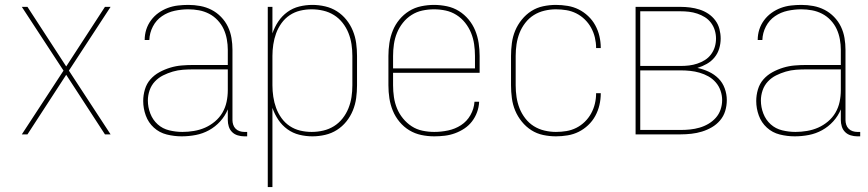

<svg xmlns="http://www.w3.org/2000/svg" viewBox="-20 -548 3540 783"><path d="M69 0 239 -260 69 -520H92L250 -277L408 -520H431L261 -260L431 0H408L250 -243L92 0Z M721 8Q690 8 660 0.5Q630 -7 607.5 -27.5Q585 -48 574.5 -77Q564 -106 564 -136Q564 -160 571 -183.5Q578 -207 593.5 -224.5Q609 -242 630 -253.5Q651 -265 674 -272Q697 -279 720.5 -281Q744 -283 768 -283H909V-345Q909 -366 905 -388Q901 -410 892 -429.5Q883 -449 867.5 -465.5Q852 -482 832.5 -492Q813 -502 791.5 -506Q770 -510 748 -510Q720 -510 692 -504Q664 -498 640.5 -482Q617 -466 603.5 -440Q590 -414 589 -385H570Q570 -407 576.5 -427.5Q583 -448 596 -465.5Q609 -483 626.5 -495.5Q644 -508 664 -515.5Q684 -523 705.5 -525.5Q727 -528 748 -528Q773 -528 797 -523.5Q821 -519 842.5 -508Q864 -497 881.5 -479Q899 -461 909.5 -439Q920 -417 924 -393Q928 -369 928 -345V-58Q928 -49 931 -39.5Q934 -30 941 -23Q948 -16 957.5 -13Q967 -10 976 -10H988V8H976Q963 8 949.5 4Q936 0 926.5 -9.5Q917 -19 913 -32Q909 -45 909 -58V-102Q898 -75 878 -53Q858 -31 832.5 -17Q807 -3 778.5 2.5Q750 8 721 8ZM724 -10Q747 -10 771 -14Q795 -18 816.5 -27.5Q838 -37 856.5 -52.5Q875 -68 887 -88.5Q899 -109 904 -132.5Q909 -156 909 -180V-265H768Q747 -265 726 -263.5Q705 -262 684.5 -256Q664 -250 645 -240.5Q626 -231 611.5 -215.5Q597 -200 590 -179.5Q583 -159 583 -138Q583 -111 593 -85Q603 -59 623 -41Q643 -23 670 -16.5Q697 -10 724 -10Z M1072 215V-520H1091V-412Q1100 -438 1115 -460.5Q1130 -483 1152 -499Q1174 -515 1200.5 -521.5Q1227 -528 1254 -528Q1280 -528 1306 -522Q1332 -516 1354 -502Q1376 -488 1392.5 -467.5Q1409 -447 1419 -422.5Q1429 -398 1432.5 -372Q1436 -346 1436 -320V-200Q1436 -174 1432.5 -148Q1429 -122 1419 -97.5Q1409 -73 1392.5 -52.5Q1376 -32 1354 -18Q1332 -4 1306 2Q1280 8 1254 8Q1227 8 1200.5 1.5Q1174 -5 1152 -21Q1130 -37 1115 -59.5Q1100 -82 1091 -108V215ZM1251 -10Q1275 -10 1298.5 -15.5Q1322 -21 1342 -33.5Q1362 -46 1377 -65Q1392 -84 1401 -106.5Q1410 -129 1413.5 -152.5Q1417 -176 1417 -200V-320Q1417 -344 1413.5 -367.5Q1410 -391 1401 -413.5Q1392 -436 1377 -455Q1362 -474 1342 -486.5Q1322 -499 1298.5 -504.5Q1275 -510 1251 -510Q1227 -510 1204 -504.5Q1181 -499 1161.5 -486Q1142 -473 1128 -453.5Q1114 -434 1106 -412Q1098 -390 1094.5 -366.5Q1091 -343 1091 -320V-200Q1091 -177 1094.5 -153.5Q1098 -130 1106 -108Q1114 -86 1128 -66.5Q1142 -47 1161.5 -34Q1181 -21 1204 -15.5Q1227 -10 1251 -10Z M1751 8Q1724 8 1698 2.5Q1672 -3 1649.5 -16.5Q1627 -30 1609.5 -51Q1592 -72 1582 -96.5Q1572 -121 1568 -147Q1564 -173 1564 -200V-320Q1564 -346 1568 -372.5Q1572 -399 1582 -423.5Q1592 -448 1609 -468.5Q1626 -489 1648.5 -503Q1671 -517 1697.5 -522.5Q1724 -528 1750 -528Q1776 -528 1802.5 -522.5Q1829 -517 1851.5 -503Q1874 -489 1891 -468.5Q1908 -448 1918 -423.5Q1928 -399 1932 -372.5Q1936 -346 1936 -320V-251H1583V-200Q1583 -176 1586.5 -152Q1590 -128 1599 -106Q1608 -84 1623.5 -65Q1639 -46 1659 -33Q1679 -20 1703 -15Q1727 -10 1751 -10Q1779 -10 1807.5 -16Q1836 -22 1860 -37.5Q1884 -53 1898.5 -78.5Q1913 -104 1915 -133H1934Q1933 -111 1925.5 -90.5Q1918 -70 1905 -53Q1892 -36 1874 -24Q1856 -12 1835.5 -4.5Q1815 3 1793.5 5.5Q1772 8 1751 8ZM1583 -269H1917V-320Q1917 -344 1913.5 -368Q1910 -392 1901 -414Q1892 -436 1877 -455Q1862 -474 1841.5 -487Q1821 -500 1797.5 -505Q1774 -510 1750 -510Q1726 -510 1702.5 -505Q1679 -500 1658.5 -487Q1638 -474 1623 -455Q1608 -436 1599 -414Q1590 -392 1586.5 -368Q1583 -344 1583 -320Z M2247 8Q2221 8 2195 2.5Q2169 -3 2147 -17Q2125 -31 2108 -52Q2091 -73 2081 -97Q2071 -121 2067.5 -147.5Q2064 -174 2064 -200V-320Q2064 -346 2067.5 -372.5Q2071 -399 2081 -423Q2091 -447 2108 -468Q2125 -489 2147 -503Q2169 -517 2195 -522.5Q2221 -528 2247 -528Q2271 -528 2295 -524Q2319 -520 2340 -509.5Q2361 -499 2378.5 -482.5Q2396 -466 2407.5 -445Q2419 -424 2424.5 -400.5Q2430 -377 2430 -353V-352H2411V-353Q2411 -374 2406 -395Q2401 -416 2390.5 -435Q2380 -454 2364.5 -469Q2349 -484 2330 -493.5Q2311 -503 2290 -506.5Q2269 -510 2247 -510Q2224 -510 2200.5 -504.5Q2177 -499 2157 -486.5Q2137 -474 2122 -454.5Q2107 -435 2098.5 -413Q2090 -391 2086.5 -367.5Q2083 -344 2083 -320V-200Q2083 -176 2086.5 -152.5Q2090 -129 2098.5 -107Q2107 -85 2122 -65.5Q2137 -46 2157 -33.5Q2177 -21 2200.5 -15.5Q2224 -10 2247 -10Q2269 -10 2290 -13.5Q2311 -17 2330 -26.5Q2349 -36 2364.5 -51Q2380 -66 2390.5 -85Q2401 -104 2406 -125Q2411 -146 2411 -167V-168H2430V-167Q2430 -143 2424.5 -119.5Q2419 -96 2407.5 -75Q2396 -54 2378.5 -37.5Q2361 -21 2340 -10.5Q2319 0 2295 4Q2271 8 2247 8Z M2572 0V-520H2755Q2775 -520 2794.5 -517.5Q2814 -515 2833 -509Q2852 -503 2868.5 -492Q2885 -481 2897 -465Q2909 -449 2914 -429.5Q2919 -410 2919 -391Q2919 -370 2913 -350Q2907 -330 2894 -314Q2881 -298 2862.5 -287.5Q2844 -277 2824 -271Q2848 -266 2870.5 -255.5Q2893 -245 2910 -228Q2927 -211 2935.5 -187.5Q2944 -164 2944 -140Q2944 -117 2937.5 -95.5Q2931 -74 2916.5 -57Q2902 -40 2883 -29Q2864 -18 2843 -11.5Q2822 -5 2799.5 -2.5Q2777 0 2755 0ZM2591 -279H2755Q2773 -279 2790 -281Q2807 -283 2823.5 -288.5Q2840 -294 2854.5 -303Q2869 -312 2879.5 -326Q2890 -340 2895 -356.5Q2900 -373 2900 -391Q2900 -408 2895 -424.5Q2890 -441 2879.5 -455Q2869 -469 2854.5 -478Q2840 -487 2823.5 -492.5Q2807 -498 2790 -500Q2773 -502 2755 -502H2591ZM2591 -18H2755Q2775 -18 2794.5 -20Q2814 -22 2833 -27.5Q2852 -33 2869 -43Q2886 -53 2899 -67.5Q2912 -82 2918.5 -101Q2925 -120 2925 -140Q2925 -159 2918.5 -178Q2912 -197 2899 -212Q2886 -227 2869 -236.5Q2852 -246 2833 -251.5Q2814 -257 2794.5 -259Q2775 -261 2755 -261H2591Z M3221 8Q3190 8 3160 0.5Q3130 -7 3107.5 -27.5Q3085 -48 3074.5 -77Q3064 -106 3064 -136Q3064 -160 3071 -183.5Q3078 -207 3093.5 -224.5Q3109 -242 3130 -253.5Q3151 -265 3174 -272Q3197 -279 3220.5 -281Q3244 -283 3268 -283H3409V-345Q3409 -366 3405 -388Q3401 -410 3392 -429.5Q3383 -449 3367.5 -465.5Q3352 -482 3332.5 -492Q3313 -502 3291.5 -506Q3270 -510 3248 -510Q3220 -510 3192 -504Q3164 -498 3140.5 -482Q3117 -466 3103.5 -440Q3090 -414 3089 -385H3070Q3070 -407 3076.5 -427.5Q3083 -448 3096 -465.5Q3109 -483 3126.5 -495.5Q3144 -508 3164 -515.5Q3184 -523 3205.5 -525.5Q3227 -528 3248 -528Q3273 -528 3297 -523.5Q3321 -519 3342.5 -508Q3364 -497 3381.5 -479Q3399 -461 3409.5 -439Q3420 -417 3424 -393Q3428 -369 3428 -345V-58Q3428 -49 3431 -39.5Q3434 -30 3441 -23Q3448 -16 3457.5 -13Q3467 -10 3476 -10H3488V8H3476Q3463 8 3449.5 4Q3436 0 3426.5 -9.5Q3417 -19 3413 -32Q3409 -45 3409 -58V-102Q3398 -75 3378 -53Q3358 -31 3332.5 -17Q3307 -3 3278.5 2.5Q3250 8 3221 8ZM3224 -10Q3247 -10 3271 -14Q3295 -18 3316.5 -27.5Q3338 -37 3356.5 -52.5Q3375 -68 3387 -88.5Q3399 -109 3404 -132.5Q3409 -156 3409 -180V-265H3268Q3247 -265 3226 -263.5Q3205 -262 3184.5 -256Q3164 -250 3145 -240.5Q3126 -231 3111.5 -215.5Q3097 -200 3090 -179.5Q3083 -159 3083 -138Q3083 -111 3093 -85Q3103 -59 3123 -41Q3143 -23 3170 -16.5Q3197 -10 3224 -10Z"/></svg>

Font: Iosevka SS18 Thin
Style: Regular
Weight: 100
Monospace: yes
Designer: Belleve Invis
Foundry: Belleve Invis
Version: Version 25.1.1; ttfautohint (v1.8.4)